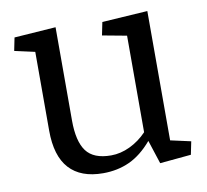

<svg xmlns="http://www.w3.org/2000/svg" viewBox="-66 -613 749 696"><g transform="rotate(-10 308.0 -265.5)"><path d="M181.2 -196.8Q181.2 -120.6 208 -84.2Q234.9 -47.9 299.3 -47.9Q334.5 -47.9 369.1 -64.5Q403.8 -81.1 431.2 -109.9V-465.3L341.8 -481.9L351.6 -529.8L519 -540.5V-64.5L593.8 -47.9L584 0L469.2 10.7L440.9 -76.2Q401.4 -29.8 357.2 -9.5Q313 10.7 259.8 10.7Q177.7 10.7 135.5 -35.6Q93.3 -82 93.3 -175.3V-465.3L18.6 -481.9L28.3 -529.8L181.2 -540.5Z"/></g></svg>

Font: Noticia Text
Style: Regular
Weight: 400
Designer: JM Sole
Foundry: JM Sole
Version: Version 1.003